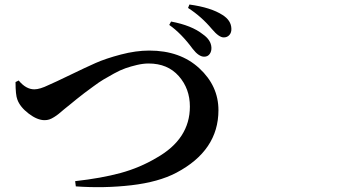

<svg xmlns="http://www.w3.org/2000/svg" viewBox="-20 -834 1540 827"><path d="M859.4 -589.8Q835.9 -589.8 809.6 -624Q760.7 -690.4 709 -726.6L716.8 -741.2Q805.7 -724.6 853.5 -686.5Q888.7 -662.1 890.6 -629.9Q891.6 -613.3 883.3 -601.6Q875 -589.8 859.4 -589.8ZM944.3 -672.9Q923.8 -671.9 892.6 -709Q847.7 -762.7 790 -799.8L795.9 -814.5Q888.7 -801.8 938.5 -769.5Q975.6 -746.1 976.6 -710.9Q977.5 -694.3 968.3 -683.6Q959 -672.9 944.3 -672.9ZM46.9 -480.5 60.5 -487.3Q91.8 -449.2 127.9 -449.2Q151.4 -449.2 189.5 -467.8Q216.8 -479.5 282.2 -511.2Q347.7 -543 391.6 -562.5Q435.5 -582 500.5 -599.1Q565.4 -616.2 623 -616.2Q755.9 -616.2 838.4 -540Q920.9 -463.9 920.9 -359.4Q920.9 -185.5 739.3 -89.8Q663.1 -49.8 545.9 -36.1Q428.7 -22.5 306.6 -31.2L303.7 -53.7Q417 -66.4 499.5 -88.9Q582 -111.3 654.3 -154.3Q797.9 -235.4 797.9 -375Q797.9 -452.1 750 -506.3Q702.1 -560.5 620.1 -560.5Q596.7 -560.5 569.8 -554.2Q543 -547.9 520.5 -540Q498 -532.2 470.7 -517.1Q443.4 -502 425.3 -491.2Q407.2 -480.5 380.9 -460.9Q354.5 -441.4 343.3 -433.1Q332 -424.8 309.6 -406.7Q287.1 -388.7 285.2 -386.7Q273.4 -377.9 256.8 -363.8Q240.2 -349.6 232.4 -343.3Q224.6 -336.9 212.9 -329.6Q201.2 -322.3 191.9 -319.3Q182.6 -316.4 171.9 -316.4Q140.6 -316.4 103.5 -344.7Q66.4 -373 54.7 -405.3Q46.9 -424.8 46.9 -480.5Z"/></svg>

Font: Bpmf Zihi Serif Bold
Style: Bold
Weight: 700
Foundry: But Ko
Version: Version 1.320